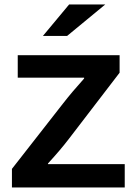

<svg xmlns="http://www.w3.org/2000/svg" viewBox="-20 -811 620 856"><path d="M288.1 -791H449.2L279.3 -650.9H171.4ZM59.1 -564.9H513.2V-486.8L287.1 -191.9Q251.5 -145 193.8 -82V-79.1H536.1V24.9H33.2V-58.1L262.2 -351.1Q301.8 -401.9 355 -460.9V-464.8H59.1Z"/></svg>

Font: FORM UDPGothic
Style: Bold
Weight: 700
Foundry: Pronama LLC
Version: Version 1.051